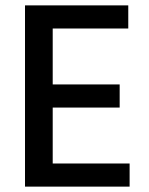

<svg xmlns="http://www.w3.org/2000/svg" viewBox="-20 -694 554 714"><path d="M176 -86H462V0H73V-674H457V-588H176V-380H425V-294H176Z"/></svg>

Font: Hind Medium
Style: Regular
Weight: 500
Designer: Manushi Parikh, Satya Rajpurohit
Foundry: Indian Type Foundry
Version: Version 1.201;PS 1.0;hotconv 1.0.78;makeotf.lib2.5.61930; tt